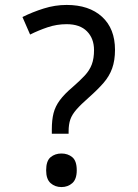

<svg xmlns="http://www.w3.org/2000/svg" viewBox="-20 -744 558 778"><path d="M190 -202V-220Q190 -258 197 -285.5Q204 -313 222.5 -338Q241 -363 273 -390Q304 -417 323.5 -438Q343 -459 352 -483Q361 -507 361 -541Q361 -588 332.5 -617Q304 -646 250 -646Q210 -646 173 -633.5Q136 -621 102 -604L71 -675Q111 -695 157 -709.5Q203 -724 250 -724Q341 -724 393.5 -676Q446 -628 446 -542Q446 -499 434.5 -467Q423 -435 399.5 -408Q376 -381 341 -350Q308 -321 290 -300.5Q272 -280 265 -260Q258 -240 258 -211V-202ZM229 14Q203 14 185 -2Q167 -18 167 -54Q167 -92 185 -107Q203 -122 229 -122Q255 -122 273 -107Q291 -92 291 -54Q291 -18 273 -2Q255 14 229 14Z"/></svg>

Font: lmalayalam85
Style: Book
Weight: 400
Designer: Jelle Bosma - Monotype Design Team
Foundry: Monotype Imaging Inc.
Version: Version 2.003